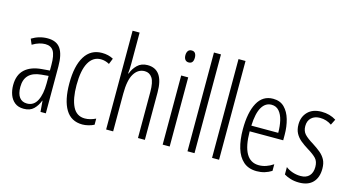

<svg xmlns="http://www.w3.org/2000/svg" viewBox="-82 -1088 2615 1427"><g transform="rotate(15 1225.0 -375.0)"><path d="M195 -542Q264 -542 294.5 -497.5Q325 -453 325 -360V0H284L277 -84H275Q260 -44 232.5 -17Q205 10 156 10Q114 10 87.5 -11Q61 -32 48.5 -66Q36 -100 36 -140Q36 -219 81.5 -261Q127 -303 211 -310L272 -315V-358Q272 -433 252.5 -464.5Q233 -496 189 -496Q168 -496 143.5 -489Q119 -482 91 -465L73 -507Q130 -542 195 -542ZM217 -269Q91 -257 91 -141Q91 -88 111.5 -61Q132 -34 170 -34Q222 -34 247.5 -83.5Q273 -133 273 -216V-274Z M608 10Q521 10 478.5 -60.5Q436 -131 436 -261Q436 -396 481.5 -469Q527 -542 613 -542Q663 -542 701 -521L683 -476Q651 -494 617 -494Q557 -494 524 -435.5Q491 -377 491 -262Q491 -157 520.5 -97.5Q550 -38 614 -38Q653 -38 697 -59V-12Q678 -2 653.5 4Q629 10 608 10Z M843 -519Q843 -475 839 -445H843Q856 -483 886 -512.5Q916 -542 964 -542Q1087 -542 1087 -365V0H1034V-354Q1034 -430 1013 -461.5Q992 -493 955 -493Q904 -493 873.5 -444Q843 -395 843 -289V0H789V-760H843Z M1252 -732Q1271 -732 1279.5 -719Q1288 -706 1288 -686Q1288 -640 1252 -640Q1234 -640 1224.5 -652.5Q1215 -665 1215 -686Q1215 -706 1224 -719Q1233 -732 1252 -732ZM1278 -532V0H1224V-532Z M1469 0H1415V-760H1469Z M1658 0H1604V-760H1658Z M1930 -542Q1984 -542 2017 -509Q2050 -476 2065.5 -422Q2081 -368 2081 -305V-263H1823Q1824 -37 1953 -37Q2009 -37 2063 -74V-23Q2038 -7 2009.5 1.5Q1981 10 1949 10Q1886 10 1846.5 -24.5Q1807 -59 1788.5 -121Q1770 -183 1770 -265Q1770 -395 1810 -468.5Q1850 -542 1930 -542ZM1930 -496Q1883 -496 1855.5 -449.5Q1828 -403 1824 -307H2031Q2031 -358 2021 -401Q2011 -444 1988.5 -470Q1966 -496 1930 -496Z M2417 -134Q2417 -66 2380.5 -28Q2344 10 2275 10Q2238 10 2208 0.5Q2178 -9 2159 -21V-78Q2180 -61 2210.5 -50.5Q2241 -40 2274 -40Q2317 -40 2340 -64.5Q2363 -89 2363 -133Q2363 -175 2341.5 -198Q2320 -221 2275 -248Q2241 -269 2215.5 -290Q2190 -311 2175 -339Q2160 -367 2160 -407Q2160 -466 2197.5 -504Q2235 -542 2303 -542Q2366 -542 2415 -511L2393 -467Q2353 -495 2303 -495Q2262 -495 2237 -472Q2212 -449 2212 -408Q2212 -370 2233.5 -346.5Q2255 -323 2303 -294Q2336 -273 2361.5 -252Q2387 -231 2402 -203.5Q2417 -176 2417 -134Z"/></g></svg>

Font: Noto Sans Malayalam ExtraCondensed Light
Style: Regular
Weight: 300
Width: 2
Designer: Jelle Bosma - Monotype Design Team
Foundry: Monotype Imaging Inc.
Version: Version 2.104; ttfautohint (v1.8.4.7-5d5b)